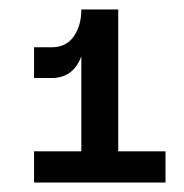

<svg xmlns="http://www.w3.org/2000/svg" viewBox="-20 -750 389 406"><path d="M152 -430V-631Q135 -585 89 -585H52V-650H89Q120 -650 136 -673Q152 -696 152 -730H230V-430H330V-364H52V-430Z"/></svg>

Font: MedMera Sans Semibold
Style: Regular
Weight: 600
Designer: Kasper Nordkvist
Foundry: UNCUT.wtf
Version: Version 1.300